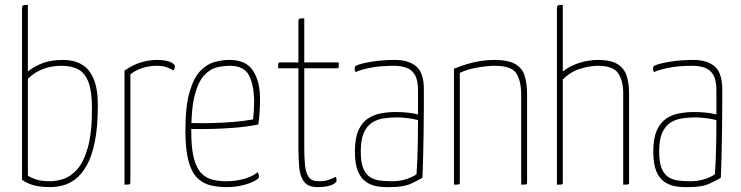

<svg xmlns="http://www.w3.org/2000/svg" viewBox="-20 -755 3029 785"><path d="M185 10Q146 10 118 2.5Q90 -5 70 -20V-720Q70 -728 72.5 -731Q75 -734 80.5 -734.5Q86 -735 94 -735V-463Q122 -485 156 -497.5Q190 -510 240 -510Q281 -510 312.5 -492.5Q344 -475 362 -434.5Q380 -394 380 -324Q380 -235 367.5 -174.5Q355 -114 334 -77.5Q313 -41 287.5 -22Q262 -3 235.5 3.5Q209 10 185 10ZM186 -14Q210 -14 239.5 -23.5Q269 -33 295.5 -62.5Q322 -92 339 -151.5Q356 -211 356 -311Q356 -379 342.5 -417Q329 -455 301.5 -470.5Q274 -486 231 -486Q192 -486 157.5 -473.5Q123 -461 94 -433V-37Q105 -29 127 -21.5Q149 -14 186 -14Z M489 0V-466Q524 -491 558 -500.5Q592 -510 620 -510Q655 -510 675 -502Q695 -494 695 -483Q695 -479 693 -474Q691 -469 689 -467Q678 -474 661.5 -480Q645 -486 622 -486Q591 -486 563.5 -477.5Q536 -469 513 -451V-10Q513 -5 511.5 -3Q510 -1 505 -0.5Q500 0 489 0Z M907 10Q871 10 840 2.5Q809 -5 786 -28Q763 -51 750.5 -97.5Q738 -144 738 -221Q738 -320 755 -378.5Q772 -437 799 -465Q826 -493 857.5 -501.5Q889 -510 918 -510Q986 -510 1014.5 -466Q1043 -422 1043 -354Q1043 -325 1041.5 -297Q1040 -269 1036 -246Q991 -237 942 -233Q893 -229 851 -228Q809 -227 783 -227.5Q757 -228 757 -228V-252Q757 -252 783.5 -251.5Q810 -251 850.5 -252Q891 -253 935 -256.5Q979 -260 1015 -267Q1017 -290 1018 -307Q1019 -324 1019 -342Q1018 -408 998 -447Q978 -486 919 -486Q895 -486 868 -480Q841 -474 816.5 -449Q792 -424 777 -369Q762 -314 762 -217Q762 -147 773 -106.5Q784 -66 804 -46Q824 -26 850 -20Q876 -14 906 -14Q943 -14 977.5 -23.5Q1012 -33 1034 -51Q1037 -45 1038 -40Q1039 -35 1039 -32Q1039 -25 1020.5 -15Q1002 -5 972 2.5Q942 10 907 10Z M1280 10Q1240 10 1223.5 -11.5Q1207 -33 1203.5 -70Q1200 -107 1200 -153V-476H1117Q1117 -487 1117.5 -492Q1118 -497 1120 -498.5Q1122 -500 1125 -500H1200V-665Q1200 -673 1201.5 -676Q1203 -679 1208 -679.5Q1213 -680 1224 -680V-500H1365Q1365 -490 1365 -484.5Q1365 -479 1363.5 -477.5Q1362 -476 1359 -476H1224V-150Q1224 -111 1227 -80Q1230 -49 1242 -31.5Q1254 -14 1282 -14Q1307 -14 1321.5 -19Q1336 -24 1353 -32Q1355 -28 1355.5 -24.5Q1356 -21 1356 -17Q1356 -10 1345.5 -3.5Q1335 3 1318 6.5Q1301 10 1280 10Z M1576 10Q1549 11 1523.5 7Q1498 3 1477 -11Q1456 -25 1443.5 -54.5Q1431 -84 1431 -135Q1431 -189 1445 -221Q1459 -253 1483 -269.5Q1507 -286 1537 -291.5Q1567 -297 1598 -297Q1624 -297 1647.5 -294.5Q1671 -292 1689 -287Q1689 -287 1689 -305.5Q1689 -324 1689 -347.5Q1689 -371 1689 -385Q1689 -428 1676 -449.5Q1663 -471 1640.5 -478.5Q1618 -486 1590 -486Q1533 -486 1492 -477.5Q1451 -469 1434 -460Q1432 -464 1431 -466.5Q1430 -469 1430 -473Q1430 -478 1431 -481.5Q1432 -485 1435 -486Q1452 -495 1497.5 -502.5Q1543 -510 1595 -510Q1651 -510 1682 -483.5Q1713 -457 1713 -389V-323Q1713 -266 1712 -213.5Q1711 -161 1710 -114.5Q1709 -68 1707 -28Q1695 -21 1663.5 -5.5Q1632 10 1576 10ZM1583 -14Q1617 -14 1645 -24Q1673 -34 1683 -43Q1685 -70 1686.5 -107Q1688 -144 1688.5 -185Q1689 -226 1689 -264Q1670 -269 1646 -272Q1622 -275 1603 -275Q1575 -275 1548.5 -271Q1522 -267 1501 -253.5Q1480 -240 1467.5 -212Q1455 -184 1455 -136Q1455 -91 1465.5 -66Q1476 -41 1494.5 -30Q1513 -19 1536 -16.5Q1559 -14 1583 -14Z M1836 0V-474Q1863 -485 1889.5 -493Q1916 -501 1944 -505.5Q1972 -510 2001 -510Q2057 -510 2086 -493.5Q2115 -477 2125 -445.5Q2135 -414 2135 -368V-10Q2135 -5 2134 -3Q2133 -1 2128 -0.5Q2123 0 2111 0V-364Q2111 -426 2090.5 -456Q2070 -486 2002 -486Q1974 -486 1932.5 -479Q1891 -472 1860 -457V-10Q1860 -5 1859 -3Q1858 -1 1853 -0.5Q1848 0 1836 0Z M2257 0V-720Q2257 -728 2259 -731Q2261 -734 2266.5 -734.5Q2272 -735 2281 -735V-463Q2316 -489 2353.5 -499.5Q2391 -510 2425 -510Q2477 -510 2504.5 -493Q2532 -476 2542 -445.5Q2552 -415 2552 -373V-10Q2552 -5 2551 -3Q2550 -1 2545 -0.5Q2540 0 2528 0V-373Q2528 -425 2507.5 -455.5Q2487 -486 2423 -486Q2392 -486 2352.5 -474Q2313 -462 2281 -430V-10Q2281 -5 2280 -3Q2279 -1 2274 -0.5Q2269 0 2257 0Z M2796 10Q2769 11 2743.5 7Q2718 3 2697 -11Q2676 -25 2663.5 -54.5Q2651 -84 2651 -135Q2651 -189 2665 -221Q2679 -253 2703 -269.5Q2727 -286 2757 -291.5Q2787 -297 2818 -297Q2844 -297 2867.5 -294.5Q2891 -292 2909 -287Q2909 -287 2909 -305.5Q2909 -324 2909 -347.5Q2909 -371 2909 -385Q2909 -428 2896 -449.5Q2883 -471 2860.5 -478.5Q2838 -486 2810 -486Q2753 -486 2712 -477.5Q2671 -469 2654 -460Q2652 -464 2651 -466.5Q2650 -469 2650 -473Q2650 -478 2651 -481.5Q2652 -485 2655 -486Q2672 -495 2717.5 -502.5Q2763 -510 2815 -510Q2871 -510 2902 -483.5Q2933 -457 2933 -389V-323Q2933 -266 2932 -213.5Q2931 -161 2930 -114.5Q2929 -68 2927 -28Q2915 -21 2883.5 -5.5Q2852 10 2796 10ZM2803 -14Q2837 -14 2865 -24Q2893 -34 2903 -43Q2905 -70 2906.5 -107Q2908 -144 2908.5 -185Q2909 -226 2909 -264Q2890 -269 2866 -272Q2842 -275 2823 -275Q2795 -275 2768.5 -271Q2742 -267 2721 -253.5Q2700 -240 2687.5 -212Q2675 -184 2675 -136Q2675 -91 2685.5 -66Q2696 -41 2714.5 -30Q2733 -19 2756 -16.5Q2779 -14 2803 -14Z"/></svg>

Font: Yanone Kaffeesatz ExtraLight
Style: Regular
Weight: 200
Designer: Yanone (Cyrillic: Daniel Pouzeot, Huerta Tipografica, and Cyreal)
Foundry: Yanone
Version: Version 2.003